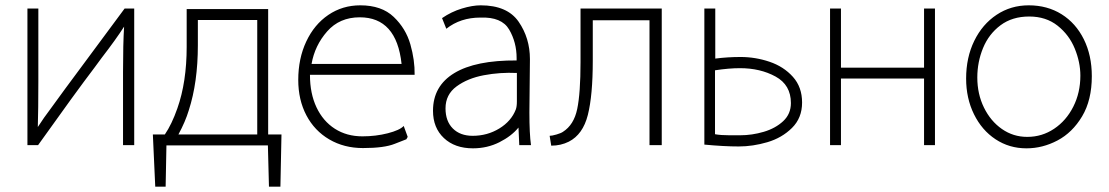

<svg xmlns="http://www.w3.org/2000/svg" viewBox="-20 -515 4163 721"><path d="M124 -483V-210Q124 -102 122 -38Q143 -71 174 -112L190 -134L225 -182L448 -483H484V30H442V-245Q442 -350 446 -415Q416 -368 362 -298L334 -260Q264 -168 123 30H83V-483Z M646 -108Q681 -207 681 -339V-481H987V-10H1037L1033 186H990L986 31H605L602 186H563L554 -10H599Q625 -48 646 -108ZM946 -440H723V-345Q723 -206 689 -101Q676 -58 650 -10H946Z M1333 -495Q1413 -495 1458.5 -451.5Q1504 -408 1521 -348.5Q1538 -289 1537 -234H1144V-233Q1144 -164 1168.5 -112Q1193 -60 1237.5 -31.5Q1282 -3 1341 -3Q1391 -3 1436 -14.5Q1481 -26 1496 -42L1511 -1L1506 8Q1502 9 1462.5 25Q1423 41 1343 41Q1272 41 1216.5 8.5Q1161 -24 1130.5 -82Q1100 -140 1100 -215Q1100 -295 1130 -359Q1160 -423 1213 -459Q1266 -495 1333 -495ZM1331 -450Q1255 -450 1208.5 -397Q1162 -344 1150 -275H1488Q1469 -450 1331 -450Z M1920 -288V-297Q1920 -356 1892 -404Q1864 -452 1784 -449Q1709 -449 1656 -407L1640 -447Q1675 -471 1714.5 -483Q1754 -495 1785 -495Q1885 -495 1927.5 -433.5Q1970 -372 1970 -293L1968 -93Q1968 -12 1974 30H1930L1927 -36Q1901 -4 1855.5 19Q1810 42 1756 42Q1688 42 1647 3.5Q1606 -35 1606 -99Q1606 -192 1686 -240.5Q1766 -289 1920 -288ZM1755 -5Q1810 -5 1855 -32.5Q1900 -60 1917 -104Q1921 -115 1921 -134V-241Q1858 -244 1797 -232.5Q1736 -221 1694.5 -190.5Q1653 -160 1653 -108Q1653 -60 1680.5 -32.5Q1708 -5 1755 -5Z M2094 -20Q2135 -46 2147.5 -105.5Q2160 -165 2160 -282V-483H2465V30H2419V-439H2206V-287Q2206 -157 2187.5 -83.5Q2169 -10 2116 17Q2086 32 2050 32L2044 -5Q2053 -5 2070 -10Q2087 -15 2094 -20Z M2666 -483V-295Q2712 -301 2761 -301Q2817 -301 2870 -283Q2923 -265 2957.5 -226.5Q2992 -188 2992 -130Q2992 -72 2954 -34.5Q2916 3 2861.5 19Q2807 35 2754 35Q2699 35 2625 28V-483ZM2759 -7Q2804 -7 2848 -20Q2892 -33 2921 -60Q2950 -87 2950 -128Q2950 -196 2892.5 -227.5Q2835 -259 2759 -259Q2717 -259 2665 -251V-11Q2686 -7 2719.5 -7Q2753 -7 2759 -7Z M3138 -483V-261H3450V-483H3491V30H3450V-220H3138V30H3097V-483Z M3843 -495Q3913 -495 3966.5 -461.5Q4020 -428 4050 -367.5Q4080 -307 4080 -229Q4080 -139 4043.5 -78Q4007 -17 3951 12.5Q3895 42 3835 42H3834Q3770 42 3718.5 8Q3667 -26 3637.5 -86Q3608 -146 3608 -220Q3608 -299 3638.5 -361.5Q3669 -424 3722.5 -459.5Q3776 -495 3843 -495ZM3837 -1H3838Q3893 -1 3938.5 -31.5Q3984 -62 4010.5 -114.5Q4037 -167 4037 -231Q4037 -281 4016 -332.5Q3995 -384 3951.5 -418.5Q3908 -453 3845 -453Q3781 -453 3737 -420Q3693 -387 3671.5 -334.5Q3650 -282 3650 -224Q3650 -162 3675 -111Q3700 -60 3742.5 -30.5Q3785 -1 3837 -1Z"/></svg>

Font: Gmarket Sans TTF Light
Style: Regular
Weight: 300
Designer: Creative Director : Sungho Lee; Art Director : Kiwoong Choi; Project Manager : Sori Yang, Jongwook Yoon; Font Designer :
Foundry: Sandoll Inc.
Version: Version 1.000;hotconv 1.0.109;makeotfexe 2.5.65596